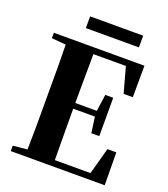

<svg xmlns="http://www.w3.org/2000/svg" viewBox="-161 -1025 997 1139"><g transform="rotate(20 337.0 -456.0)"><path d="M41 0V-34L131 -43Q132 -108 133 -174Q133 -262 133 -351V-395Q133 -484 133 -572Q132 -638 131 -705L41 -713V-747H613L612 -548H554L510 -708H305Q304 -641 304 -572Q303 -487 303 -399H439L454 -505H504V-263H454L440 -363H303V-360Q303 -266 304 -177Q304 -108 305 -39H530L576 -207H632L634 0ZM210 -838V-912H545V-838Z"/></g></svg>

Font: Early Summer Mincho Heavy
Style: Regular
Weight: 900
Designer: GuiWonder
Version: Version 1.002